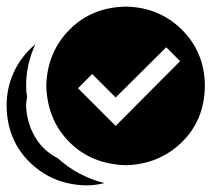

<svg xmlns="http://www.w3.org/2000/svg" viewBox="-20 -646 640 581"><path d="M361 -626Q257 -624 190 -556Q123 -488 120 -387Q123 -283 190 -216Q257 -149 361 -146Q462 -149 530.5 -216Q599 -283 600 -387Q599 -488 530.5 -556Q462 -624 361 -626ZM87 -512Q45 -477 22.5 -429Q0 -381 0 -326Q1 -223 69.5 -155.5Q138 -88 239 -85Q269 -85 296 -92Q216 -112 155 -167Q110 -190 85.5 -232.5Q61 -275 59 -326Q59 -339 62 -353Q59 -369 59 -387Q59 -451 87 -512ZM483 -503Q483 -503 525 -461L330 -265L216 -379L259 -422L330 -351Z"/></svg>

Font: SauceCodePro Nerd Font Mono
Style: Regular
Weight: 500
Monospace: yes
Designer: Paul D. Hunt, Teo Tuominen
Foundry: Adobe Systems Incorporated
Version: Version 2.030;PS 1.000;hotconv 16.6.51;makeotf.lib2.5.65220;